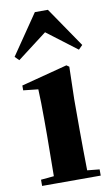

<svg xmlns="http://www.w3.org/2000/svg" viewBox="-94 -894 546 942"><g transform="rotate(-10 179.0 -423.0)"><path d="M331 -627 351 -647 215 -846H150L14 -647L34 -627L182 -740ZM101 0H329V-31L268 -37C267 -95 266 -182 266 -238V-392L270 -553L257 -562L27 -502V-478L101 -470C103 -423 104 -384 104 -318V-238L102 -37L37 -31V0Z"/></g></svg>

Font: Source Han Serif KR Heavy
Style: Regular
Weight: 900
Designer: Ryoko NISHIZUKA 西塚涼子 (kana & ideographs); Frank Grießhammer (Latin, Greek & Cyrillic); Wenlong ZHANG 张文龙 (bopomofo); San
Foundry: Adobe
Version: Version 2.001;hotconv 1.1.0;makeotfexe 2.6.0